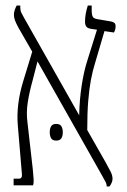

<svg xmlns="http://www.w3.org/2000/svg" viewBox="-20 -667 456 691"><path d="M29 0V-24H48Q60 -24 59 -39L44 -217Q38 -290 63 -373L96 -481L46 -568Q38 -583 34 -593.5Q30 -604 30 -614Q30 -622 33 -631Q36 -640 40 -647H53V-639Q53 -629 57 -621Q61 -613 66 -604L265 -252Q266 -308 274 -359.5Q282 -411 294 -448L329 -560L309 -563Q295 -565 290.5 -571.5Q286 -578 286 -589Q286 -616 296 -647H310V-632Q310 -613 314 -606.5Q318 -600 331 -598L378 -590Q385 -589 390.5 -585.5Q396 -582 396 -573Q396 -566 394.5 -560.5Q393 -555 390 -550L356 -555L323 -443Q313 -411 307 -378.5Q301 -346 297.5 -303.5Q294 -261 294 -199L360 -83Q371 -63 378 -49.5Q385 -36 385 -23Q385 -16 381.5 -8.5Q378 -1 374 4H364Q364 -5 359.5 -13Q355 -21 348 -34L115 -446L97 -376Q86 -337 80 -299.5Q74 -262 79 -225L98 -58Q100 -35 101 -22.5Q102 -10 99 0ZM159 -191Q159 -204 164 -212.5Q169 -221 182 -221Q196 -221 201 -212.5Q206 -204 206 -191Q206 -178 201 -169.5Q196 -161 182 -161Q169 -161 164 -169.5Q159 -178 159 -191Z"/></svg>

Font: Noto Serif Hebrew ExtraCondensed ExtraLight
Style: Regular
Weight: 200
Width: 2
Designer: Monotype Design Team
Foundry: Monotype Imaging Inc.
Version: Version 2.004; ttfautohint (v1.8.4.7-5d5b)